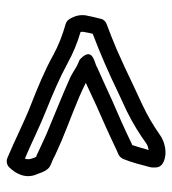

<svg xmlns="http://www.w3.org/2000/svg" viewBox="10 -616 522 583"><g transform="rotate(-90 271.5 -325.0)"><path d="M34 -473C37 -467 39 -454 50 -441C56 -433 72 -429 80 -425C96 -416 113 -410 134 -400C198 -373 253 -355 311 -326C289 -316 264 -304 242 -294C199 -275 149 -253 108 -233L94 -227C89 -225 83 -219 80 -213C69 -186 62 -158 55 -131C55 -129 54 -127 54 -125V-114C54 -107 57 -99 64 -94C83 -80 121 -79 153 -101C183 -122 210 -138 246 -155L304 -182C339 -199 378 -217 412 -232C438 -243 461 -252 490 -263C496 -265 503 -271 505 -279C509 -295 513 -310 516 -327C519 -350 510 -366 505 -375C502 -380 497 -385 490 -387C455 -397 424 -409 395 -425C348 -451 297 -472 246 -492C194 -512 134 -543 83 -564C74 -568 62 -566 55 -559C35 -539 18 -508 34 -473ZM81 -511C128 -491 180 -465 228 -446C278 -426 327 -405 371 -381C400 -365 431 -352 465 -342C466 -339 466 -337 466 -335C464 -323 462 -313 460 -305C399 -282 340 -256 282 -228L224 -201C186 -182 157 -164 125 -141C120 -138 112 -136 107 -135C112 -153 117 -170 122 -185L127 -187C128 -187 129 -188 129 -188C170 -208 218 -229 262 -248C293 -262 329 -279 359 -292C366 -299 423 -303 385 -341C379 -347 375 -347 373 -348C372 -348 371 -349 371 -349C360 -353 347 -363 330 -372C270 -399 213 -421 154 -446C131 -457 114 -464 104 -469C97 -473 91 -475 86 -477C82 -485 76 -500 81 -511Z"/></g></svg>

Font: Hussar Pisanka
Style: Out
Weight: 400
Designer: Robert Jablonski
Foundry: Cannot Into Space Fonts
Version: Version 1.070